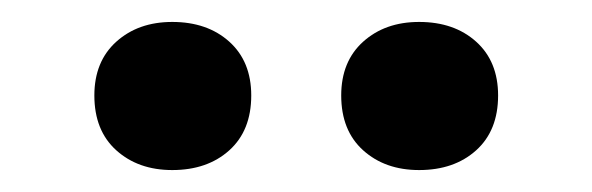

<svg xmlns="http://www.w3.org/2000/svg" viewBox="-20 -752 540 175"><path d="M209 -665Q209 -633 189 -615Q169 -597 137 -597Q106 -597 86 -615Q66 -633 66 -665Q66 -696 86 -714Q106 -732 137 -732Q169 -732 189 -714Q209 -696 209 -665ZM434 -665Q434 -633 414 -615Q394 -597 362 -597Q331 -597 311 -615Q291 -633 291 -665Q291 -696 311 -714Q331 -732 362 -732Q394 -732 414 -714Q434 -696 434 -665Z"/></svg>

Font: Roboto Serif 36pt Medium
Style: Regular
Weight: 500
Designer: Greg Gazdowicz
Foundry: Commercial Type
Version: Version 1.008